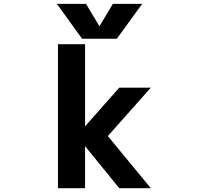

<svg xmlns="http://www.w3.org/2000/svg" viewBox="-20 -982 1040 1004"><path d="M500 -844.7 570.3 -961.9H723.6L590.8 -779.3H409.2L277.3 -961.9H429.7ZM424.8 -321.3 603.5 -523.4H768.6L543.9 -270.5L768.6 2H603.5L424.8 -217.8V2H283.2V-751H424.8Z"/></svg>

Font: GenEi Gothic M Regular
Style: Bold
Weight: 700
Designer: o_tamon (Modified); [Source Han Sans]
Ryoko NISHIZUKA  (kana & ideographs); Paul D. Hunt (Latin, Greek & Cyrillic); Wenl
Version: Version 1.1a;Original Version 1.004